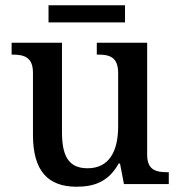

<svg xmlns="http://www.w3.org/2000/svg" viewBox="-20 -698 684 728"><path d="M164 -613H454V-678H164ZM270 10C336 10 391 -8 430 -78H435L450 0H620V-45H616C573 -45 538 -52 538 -111V-536H347V-491H351C394 -491 428 -483 428 -421V-219C428 -123 393 -60 312 -60C237 -60 215 -111 215 -198V-536H24V-491H27C72 -491 105 -481 105 -422V-186C105 -50 162 10 270 10Z"/></svg>

Font: Noto Serif Malayalam Medium
Style: Regular
Weight: 500
Designer: Indian type Foundry, Jelle Bosma, Monotype Design Team
Foundry: Monotype Imaging Inc.
Version: Version 2.104